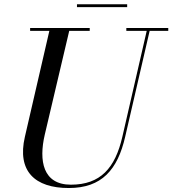

<svg xmlns="http://www.w3.org/2000/svg" viewBox="-20 -884 824 918"><path d="M348 -863.5V-850H588V-863.5ZM124 -750V-736.5H216L99 -230C61 -66 146 15 309 15C467 15 542.5 -73 578.5 -230L695.5 -736.5H784.5V-750H584V-736.5H681.5L565 -230C530.5 -80 460 -1 319 -1C185 -1 165 -115 194 -240L311 -736.5H409V-750Z"/></svg>

Font: Bodoni* 16pt
Style: Italic
Weight: 400
Italic angle: -13°
Version: Version 2.3